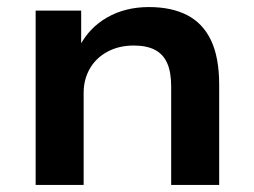

<svg xmlns="http://www.w3.org/2000/svg" viewBox="-20 -524 720 544"><path d="M81 0V-494H210V-392H205Q232 -445 283.5 -474.5Q335 -504 402 -504Q466 -504 510.5 -481Q555 -458 578 -409.5Q601 -361 601 -284V0H465V-279Q465 -320 453.5 -345.5Q442 -371 418.5 -383Q395 -395 359 -395Q317 -395 284.5 -377.5Q252 -360 234.5 -329.5Q217 -299 217 -261V0Z"/></svg>

Font: Nunito Sans 10pt SemiExpanded
Style: Bold
Weight: 700
Width: 6
Designer: Vernon Adams
Foundry: Vernon Adams
Version: Version 3.101;gftools[0.9.27]